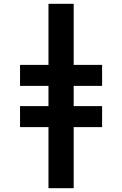

<svg xmlns="http://www.w3.org/2000/svg" viewBox="-20 -843 640 1006"><path d="M234 143V-177H85V-287H234V-393H85V-503H234V-823H366V-503H515V-393H366V-287H515V-177H366V143Z"/></svg>

Font: Iosevka Curly Slab XBdEx
Style: Regular
Weight: 800
Width: 7
Monospace: yes
Designer: Belleve Invis
Foundry: Belleve Invis
Version: Version 11.0.0; ttfautohint (v1.8.3)